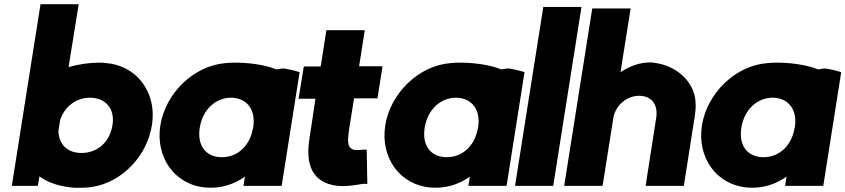

<svg xmlns="http://www.w3.org/2000/svg" viewBox="-20 -881 4007 910"><path d="M36 0H159L161 -10C162 -16 164 -30 167 -45C207 -16 262 4 334 9H335C352 9 371 9 390 8C537 -1 665 -123 696 -267C700 -283 702 -299 703 -315C714 -452 623 -571 483 -582C472 -584 459 -584 447 -584C405 -584 354 -577 305 -563L353 -861H172ZM257 -262 265 -312C286 -376 341 -418 407 -418C480 -417 526 -367 513 -287C500 -207 442 -156 366 -156C300 -156 258 -196 257 -262Z M740 -287C716 -136 807 -4 957 8C1030 13 1090 -8 1141 -44L1134 0H1315L1400 -539L1394 -541C1375 -547 1352 -552 1330 -556H1329C1318 -557 1308 -555 1290 -552C1233 -576 1147 -585 1088 -584C1074 -584 1061 -583 1050 -582C897 -570 764 -438 740 -287ZM927 -277C941 -363 1003 -418 1076 -418C1148 -417 1194 -363 1180 -277L1179 -274C1165 -190 1106 -136 1032 -136C956 -136 913 -190 927 -277Z M1395 -413H1475L1453 -265C1450 -245 1446 -224 1444 -204C1433 -110 1453 -14 1581 0C1638 5 1694 -11 1710 -10L1721 -9L1718 -172H1710C1692 -172 1669 -166 1651 -173H1650L1651 -174C1636 -179 1626 -195 1631 -238V-239C1632 -249 1633 -258 1635 -271L1658 -415H1769L1793 -567H1682L1709 -738H1527L1500 -566H1420Z M1806 -287C1782 -136 1873 -4 2023 8C2096 13 2156 -8 2207 -44L2200 0H2381L2466 -539L2460 -541C2441 -547 2418 -552 2396 -556H2395C2384 -557 2374 -555 2356 -552C2299 -576 2213 -585 2154 -584C2140 -584 2127 -583 2116 -582C1963 -570 1830 -438 1806 -287ZM1993 -277C2007 -363 2069 -418 2142 -418C2214 -417 2260 -363 2246 -277L2245 -274C2231 -190 2172 -136 2098 -136C2022 -136 1979 -190 1993 -277Z M2421 0H2602L2736 -848H2555Z M2654 0H2836L2887 -322C2897 -382 2951 -427 3009 -427C3070 -427 3100 -383 3090 -322L3040 0H3221L3273 -330C3276 -352 3278 -370 3277 -389C3275 -498 3180 -571 3083 -583C3076 -585 3067 -585 3060 -585C3012 -585 2965 -568 2921 -539L2969 -841H2787Z M3307 -287C3283 -136 3374 -4 3524 8C3597 13 3657 -8 3708 -44L3701 0H3882L3967 -539L3961 -541C3942 -547 3919 -552 3897 -556H3896C3885 -557 3875 -555 3857 -552C3800 -576 3714 -585 3655 -584C3641 -584 3628 -583 3617 -582C3464 -570 3331 -438 3307 -287ZM3494 -277C3508 -363 3570 -418 3643 -418C3715 -417 3761 -363 3747 -277L3746 -274C3732 -190 3673 -136 3599 -136C3523 -136 3480 -190 3494 -277Z"/></svg>

Font: Rabbid Highway Sign IV
Style: BlkObl
Weight: 400
Foundry: Cannot Into Space Fonts
Version: Version 0.277